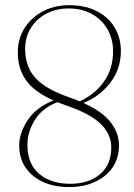

<svg xmlns="http://www.w3.org/2000/svg" viewBox="-20 -730 532 760"><path d="M253.5 10.5Q164.5 10.5 110.2 -34.8Q56 -80 56 -153.5Q56 -203.5 89.5 -254.2Q123 -305 191.5 -332.5Q114.5 -367 82.5 -413Q50.5 -459 50.5 -522Q50.5 -577.5 77.8 -619.8Q105 -662 151 -685.8Q197 -709.5 253.5 -709.5Q317 -709.5 363 -686Q409 -662.5 433.8 -621.2Q458.5 -580 458.5 -528Q458.5 -457 416.5 -402.5Q374.5 -348 310.5 -322.5Q385 -288.5 418 -246Q451 -203.5 451 -155.5Q451 -104.5 425.8 -67.5Q400.5 -30.5 355.8 -10Q311 10.5 253.5 10.5ZM258.5 -343Q278 -336.5 295.5 -329Q353 -354.5 390.2 -405.2Q427.5 -456 427.5 -527Q427.5 -576 405.5 -614.2Q383.5 -652.5 344 -674.5Q304.5 -696.5 251.5 -696.5Q202.5 -696.5 163.5 -676Q124.5 -655.5 102 -619.2Q79.5 -583 79.5 -535.5Q79.5 -494 95 -459.2Q110.5 -424.5 149.5 -395.8Q188.5 -367 258.5 -343ZM88.5 -157Q88.5 -81 135.2 -41.8Q182 -2.5 258 -2.5Q331 -2.5 375.8 -40.2Q420.5 -78 420.5 -146.5Q420.5 -197.5 380 -238.2Q339.5 -279 245 -311.5Q224.5 -318.5 207 -325.5Q146.5 -302 117.5 -254.5Q88.5 -207 88.5 -157Z"/></svg>

Font: Fraunces 72pt S000 Thin
Style: Regular
Weight: 100
Version: Version 1.000; ttfautohint (v1.8.3)